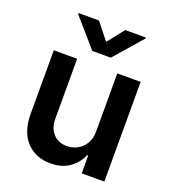

<svg xmlns="http://www.w3.org/2000/svg" viewBox="-140 -876 888 988"><g transform="rotate(20 304.0 -382.0)"><path d="M414.1 -229V-545.9H542V0H418V-97.2H412.1Q393.1 -51.3 351.1 -22Q309.1 7.3 248 6.8Q167.5 7.3 116.9 -46.1Q66.4 -99.6 66.4 -198.2V-545.9H194.3V-217.8Q194.3 -166 222.9 -135.5Q251.5 -105 297.9 -105.5Q326.2 -105.5 352.8 -118.9Q379.4 -132.3 396.7 -159.9Q414.1 -187.5 414.1 -229ZM232.4 -769.5 304.7 -678.7 376.5 -769.5H489.3V-764.2L355 -610.4H253.9L120.1 -764.2V-769.5Z"/></g></svg>

Font: Inter Semi Bold
Style: Regular
Weight: 600
Designer: Rasmus Andersson
Foundry: rsms
Version: Version 4.000;git-e0f93cc